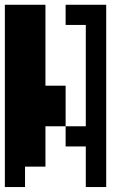

<svg xmlns="http://www.w3.org/2000/svg" viewBox="-20 -712 540 790"><path d="M0 57.6V-692.4H167V-359.4H250V-192.4H333V-609.4H250V-692.4H417V57.6H333V-109.4H250V-192.4H167V-26.4H83V57.6Z"/></svg>

Font: KH Dot Dougenzaka 12
Style: Regular
Weight: 400
Designer: Original version for X68000 by Keitarou Hiraki (http://hp.vector.co.jp/authors/VA000874/) / TrueType conversion by Homem
Version: Version 1.00.20150527